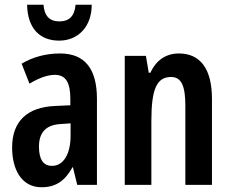

<svg xmlns="http://www.w3.org/2000/svg" viewBox="-20 -778 970 808"><path d="M366 -758H298C294 -709 270 -688 230 -688C189 -688 167 -710 163 -758H94C96 -658 148 -607 229 -607C308 -607 366 -665 366 -758ZM233 -553C173 -553 118 -538 71 -510L104 -426C146 -451 181 -463 211 -463C257 -463 276 -430 276 -362V-335L211 -332C95 -327 31 -268 31 -157C31 -70 67 10 155 10C216 10 254 -18 285 -74H287L305 0H388V-362C388 -487 338 -553 233 -553ZM236 -256 277 -259V-207C277 -128 246 -80 199 -80C163 -80 144 -106 144 -161C144 -221 174 -253 236 -256Z M733 -553C679 -553 637 -525 613 -472H606L594 -543H505V0H617V-269C617 -402 639 -454 700 -454C745 -454 760 -413 760 -333V0H872V-362C872 -488 823 -553 733 -553Z"/></svg>

Font: Noto Sans Lao Looped ExtraCondensed SemiBold
Style: Regular
Weight: 600
Width: 2
Designer: Mark Frömberg, Ben Mitchell
Foundry: The Fontpad Ltd
Version: Version 1.002